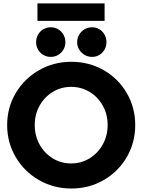

<svg xmlns="http://www.w3.org/2000/svg" viewBox="-20 -1086 826 1114"><path d="M21.5 -360.4Q21.5 -461.9 71.3 -545.9Q121.1 -629.9 206.3 -678.7Q291.5 -727.5 393.6 -727.5Q496.6 -727.5 581.5 -679Q666.5 -630.4 715.6 -546.1Q764.6 -461.9 764.6 -360.4Q764.6 -258.3 715.3 -174.1Q666 -89.8 581.3 -41Q496.6 7.8 393.6 7.8Q292 7.8 206.5 -41Q121.1 -89.8 71.3 -174.3Q21.5 -258.8 21.5 -360.4ZM604.5 -360.4Q604.5 -422.4 576.4 -472.9Q548.3 -523.4 499.8 -552.7Q451.2 -582 392.6 -582Q334.5 -582 286.1 -552.7Q237.8 -523.4 209.7 -472.9Q181.6 -422.4 181.6 -360.4Q181.6 -298.8 209.5 -248Q237.3 -197.3 285.6 -167.5Q334 -137.7 392.6 -137.7Q451.7 -137.7 500 -167.5Q548.3 -197.3 576.4 -248Q604.5 -298.8 604.5 -360.4ZM427.7 -840.8Q427.7 -864.7 439.5 -884.8Q451.2 -904.8 470.9 -916.3Q490.7 -927.7 514.6 -927.7Q537.6 -927.7 556.6 -916.3Q575.7 -904.8 586.7 -884.8Q597.7 -864.7 597.7 -840.8Q597.7 -817.9 586.7 -798.3Q575.7 -778.8 556.6 -767.3Q537.6 -755.9 514.6 -755.9Q490.7 -755.9 470.9 -767.3Q451.2 -778.8 439.5 -798.3Q427.7 -817.9 427.7 -840.8ZM189.5 -840.8Q189.5 -864.7 200.7 -884.8Q211.9 -904.8 231.4 -916.3Q251 -927.7 274.4 -927.7Q297.9 -927.7 317.4 -916.3Q336.9 -904.8 348.1 -884.8Q359.4 -864.7 359.4 -840.8Q359.4 -817.9 348.1 -798.3Q336.9 -778.8 317.4 -767.3Q297.9 -755.9 274.4 -755.9Q251 -755.9 231.4 -767.3Q211.9 -778.8 200.7 -798.3Q189.5 -817.9 189.5 -840.8ZM197.3 -1066.4H586.9V-964.8H197.3Z"/></svg>

Font: Reddit Sans Strawberry ExBold
Style: Regular
Weight: 800
Designer: Stephen Hutchings
Foundry: Reddit
Version: Version 1.013